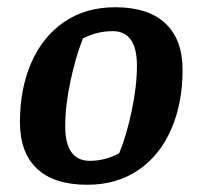

<svg xmlns="http://www.w3.org/2000/svg" viewBox="-20 -501 548 530"><path d="M35 -164Q35 -255 66 -327Q97 -399 156.5 -440Q216 -481 298 -481Q389 -481 436.5 -436.5Q484 -392 484 -308Q484 -217 453 -145Q422 -73 362.5 -32Q303 9 221 9Q129 9 82 -35.5Q35 -80 35 -164ZM309 -78Q329 -126 343.5 -194.5Q358 -263 358 -320Q358 -415 291 -415Q248 -415 209 -395Q189 -345 174.5 -277Q160 -209 160 -153Q160 -57 228 -57Q270 -57 309 -78Z"/></svg>

Font: Grenze SemiBold
Style: Italic
Weight: 600
Italic angle: -10°
Designer: Renata Polastri
Foundry: Omnibus-Type
Version: Version 1.002; ttfautohint (v1.8)